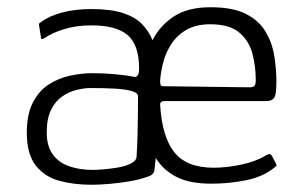

<svg xmlns="http://www.w3.org/2000/svg" viewBox="-20 -502 826 530"><path d="M232 8Q184 8 143.5 -3Q103 -14 78.5 -45.5Q54 -77 54 -136Q54 -186 70.5 -218.5Q87 -251 114 -268.5Q141 -286 173 -293Q205 -300 235 -300Q267 -300 299 -297Q331 -294 349 -290Q364 -287 364 -312Q364 -378 332.5 -405Q301 -432 232 -432Q192 -432 158.5 -422Q125 -412 103 -397Q99 -394 96 -394.5Q93 -395 93 -399Q92 -407 90.5 -415Q89 -423 88 -431Q87 -436 88.5 -437.5Q90 -439 93 -441Q116 -458 151.5 -467.5Q187 -477 232 -477Q286 -477 319.5 -466Q353 -455 372 -435.5Q391 -416 401 -391Q422 -432 460.5 -457Q499 -482 561 -482Q622 -482 658 -464Q694 -446 712.5 -415.5Q731 -385 737 -348.5Q743 -312 743 -275Q743 -239 736 -231Q729 -223 716 -223Q645 -223 574 -223Q503 -223 432 -223Q430 -223 426 -221Q422 -219 422 -214Q427 -125 461 -82Q495 -39 570 -39Q605 -39 645.5 -47.5Q686 -56 712 -72Q717 -75 722 -76.5Q727 -78 731 -71L742 -50Q744 -46 742.5 -44Q741 -42 737 -39Q706 -14 659.5 -4.5Q613 5 563 5Q503 5 466.5 -14Q430 -33 410 -66Q409 -57 408 -48Q407 -39 406 -30Q405 -26 401 -21.5Q397 -17 384 -13Q364 -6 337.5 -1.5Q311 3 283.5 5.5Q256 8 232 8ZM361 -236Q361 -246 342.5 -251Q324 -256 294 -257.5Q264 -259 230 -259Q213 -259 192 -254Q171 -249 152 -236Q133 -223 121 -199Q109 -175 109 -136Q109 -99 125.5 -76Q142 -53 171 -43Q200 -33 236 -33Q246 -33 265 -34.5Q284 -36 305 -39.5Q326 -43 341 -50.5Q356 -58 357 -69Q359 -97 360 -144Q361 -191 361 -236ZM668 -261Q678 -261 682 -264.5Q686 -268 686 -281Q686 -320 676.5 -355Q667 -390 640 -412.5Q613 -435 560 -435Q522 -435 496 -420.5Q470 -406 454 -382Q438 -358 431 -331.5Q424 -305 422 -280Q422 -271 423.5 -267.5Q425 -264 432 -264Q491 -263 550 -262.5Q609 -262 668 -261Z"/></svg>

Font: Glory Thin Light
Style: Regular
Weight: 300
Version: Version 1.011